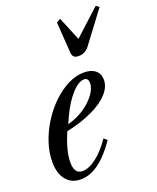

<svg xmlns="http://www.w3.org/2000/svg" viewBox="-157 -949 862 1052"><g transform="rotate(-20 274.0 -423.0)"><path d="M130 10.5Q76 10.5 45.2 -27.5Q14.5 -65.5 14.5 -131.5Q14.5 -188 33.8 -245.2Q53 -302.5 86 -354.2Q119 -406 161.5 -446.8Q204 -487.5 251 -511Q298 -534.5 344.5 -534.5Q386.5 -534.5 410.5 -514.8Q434.5 -495 434.5 -459.5Q434.5 -418 399.8 -380Q365 -342 301 -311.8Q237 -281.5 150 -263Q106.5 -164.5 106.5 -96.5Q106.5 -29 154 -29Q191.5 -29 236.2 -63.2Q281 -97.5 322 -158L341 -142.5Q237.5 10.5 130 10.5ZM167.5 -297.5Q216.5 -309.5 259.8 -337.5Q303 -365.5 330 -401Q357 -436.5 357 -469.5Q357 -498.5 332 -498.5Q299.5 -498.5 259.8 -454.2Q220 -410 188.5 -343.5ZM350 -628.5Q331 -628.5 322.2 -636.8Q313.5 -645 312.5 -661L300 -841.5L323 -855.5L380 -717.5L530.5 -855.5L548.5 -842L413 -661.5Q388 -628.5 350 -628.5Z"/></g></svg>

Font: Libre Caslon Condensed Medium Italic
Style: Regular
Weight: 500
Italic angle: -22.583°
Designer: Pablo Impallari, Rodrigo Fuenzalida, Katja Schimmel, Ertekin Erdin
Foundry: Pablo Impallari, Rodrigo Fuenzalida
Version: Version 2.000; ttfautohint (v1.8.4.7-5d5b);gftools[0.9.33]